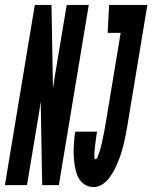

<svg xmlns="http://www.w3.org/2000/svg" viewBox="-67 -755 621 783"><path d="M-47 0 75 -735H143L149 -394Q151 -406 152.5 -417.5Q154 -429 156 -441L205 -735H295L173 0H105L99 -341Q97 -329 95.5 -317.5Q94 -306 92 -294L43 0ZM315 8Q298 8 283.5 0.5Q269 -7 259.5 -20Q250 -33 245 -49Q240 -65 237.5 -81.5Q235 -98 234 -115Q233 -132 233.5 -149Q234 -166 235.5 -183.5Q237 -201 240 -218H329Q328 -214 327.5 -210.5Q327 -207 326.5 -203.5Q326 -200 325.5 -196.5Q325 -193 324.5 -189.5Q324 -186 323.5 -182Q323 -178 322.5 -174.5Q322 -171 321.5 -167.5Q321 -164 320.5 -160.5Q320 -157 320 -153.5Q320 -150 319.5 -146.5Q319 -143 318.5 -139.5Q318 -136 318 -132.5Q318 -129 318 -125.5Q318 -122 318 -118.5Q318 -115 318 -110.5Q318 -106 322 -106Q327 -106 329.5 -111.5Q332 -117 333.5 -122Q335 -127 337 -131.5Q339 -136 340.5 -141Q342 -146 343 -151Q344 -156 345.5 -160.5Q347 -165 348 -170Q349 -175 350 -180Q351 -185 352 -190Q353 -195 354 -199.5Q355 -204 356 -209Q357 -214 358 -219Q359 -224 360 -229Q361 -234 361.5 -238.5Q362 -243 363 -248Q364 -253 365 -258L425 -621H372L378 -735H534L452 -240Q449 -221 445.5 -203.5Q442 -186 437.5 -167.5Q433 -149 427.5 -131.5Q422 -114 415 -96.5Q408 -79 399 -62Q390 -45 378.5 -29.5Q367 -14 350 -3Q333 8 315 8Z"/></svg>

Font: Iosevka Curly Heavy Oblique
Style: Regular
Weight: 900
Italic angle: -9°
Monospace: yes
Designer: Belleve Invis
Foundry: Belleve Invis
Version: Version 11.1.0; ttfautohint (v1.8.3)